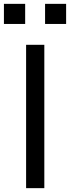

<svg xmlns="http://www.w3.org/2000/svg" viewBox="-39 -978 363 998"><path d="M96.7 0V-745.1H191.4V0ZM-18.6 -853.5V-958H91.8V-853.5ZM195.3 -853.5V-958H304.7V-853.5Z"/></svg>

Font: Gothic A1 Medium
Style: Regular
Weight: 500
Designer: HanYang I&C Co.,Ltd.
Foundry: HanYang I&C Co.,Ltd.
Version: Version 2.50